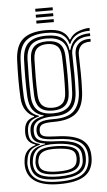

<svg xmlns="http://www.w3.org/2000/svg" viewBox="-60 -758 543 970"><g transform="rotate(-5 211.5 -273.5)"><path d="M201.8 172.8Q44.5 172.8 35.2 68.2Q34.5 60.5 35 52.9Q35.5 45.2 36.5 37.2Q42.5 -18 97.5 -33.5V-37.2Q56 -49.5 52 -89.8Q51 -100 52 -113.2Q53.8 -137.2 64.6 -153.1Q75.5 -169 103.5 -177V-180.8Q80 -189 62.6 -214Q45.2 -239 43.2 -280.2Q40.8 -325 40.9 -371.2Q41 -417.5 43 -469.2Q46.2 -543.2 84.1 -575.5Q122 -607.8 201 -607.8Q253 -607.8 279.5 -593.1Q306 -578.5 316 -550.5H319.8Q334.8 -577.8 366.2 -589.1Q397.8 -600.5 421.5 -600V-585.5Q378.8 -586 353 -570Q327.2 -554 318.2 -528.5H314Q305.8 -561 280 -577.4Q254.2 -593.8 201 -593.8Q131.5 -593.8 97.5 -564.9Q63.5 -536 60.5 -469.5Q58.5 -416 58.4 -372.5Q58.2 -329 60.5 -281.5Q63 -236.2 81.1 -212.1Q99.2 -188 128 -180.2V-176.5Q95.8 -168.5 82.2 -153.9Q68.8 -139.2 66.8 -113.5Q65.8 -102.2 67 -89.5Q68.8 -68 79.9 -56.9Q91 -45.8 120 -37.5V-33.5Q86 -25.5 70.6 -9Q55.2 7.5 51.2 37.2Q50 45.5 49.2 51.9Q48.5 58.2 49.5 68Q54.2 115.2 89.8 137.6Q125.2 160 201.8 160Q280.5 160 316.9 137.4Q353.2 114.8 358.5 64.5Q360.2 48.8 358.2 32Q352.8 -12 317 -32.2Q281.2 -52.5 204.8 -55Q155 -56.5 135.1 -64.4Q115.2 -72.2 111.2 -89.2Q107.8 -102.2 110 -113.8Q114.2 -139.2 134.4 -148.2Q154.5 -157.2 201.2 -156.8Q273.2 -156.2 304.8 -187.6Q336.2 -219 339.8 -282Q341.2 -315.5 341.6 -343.1Q342 -370.8 341.4 -400.4Q340.8 -430 339.8 -470Q338.8 -504.2 359.6 -525.1Q380.5 -546 421.5 -544.8V-530.5Q386.2 -531.2 370.5 -513.6Q354.8 -496 355.8 -467.5Q357 -418 357.8 -375.6Q358.5 -333.2 356 -281.2Q352 -207.2 315.4 -175Q278.8 -142.8 201 -142.8Q161.5 -142.8 144.9 -136.6Q128.2 -130.5 125.8 -111Q125.5 -109.5 125.4 -103.5Q125.2 -97.5 126.2 -94.2Q129.8 -80 146.1 -75Q162.5 -70 205 -68.8Q288.5 -66.5 329 -42.2Q369.5 -18 374 32.2Q375.5 49.2 374.2 64.8Q369.2 120.2 328.1 146.5Q287 172.8 201.8 172.8ZM201.8 147.8Q130.5 147.8 98.6 129.1Q66.8 110.5 62.8 68Q61.8 59.2 62.2 52.4Q62.8 45.5 63.8 37.2Q67.5 5.5 86.5 -11.2Q105.5 -28 146.5 -34V-37.8Q114.2 -42 98.8 -54Q83.2 -66 80 -89.5Q78.5 -99.8 79.5 -113.5Q82.8 -165.5 152 -176.8V-180Q118.2 -187.5 99.4 -211.8Q80.5 -236 78 -283Q76 -324.5 76.1 -370.2Q76.2 -416 78 -468.2Q80.5 -528 110.4 -553.9Q140.2 -579.8 201 -579.8Q253.5 -579.8 279.2 -560.4Q305 -541 311.2 -497H315Q325.2 -535 350.1 -553.8Q375 -572.5 421.5 -573V-558.5Q373.2 -559.8 347.4 -534.9Q321.5 -510 323.2 -470.2Q324.8 -421 324.9 -373.2Q325 -325.5 323 -283.5Q319.8 -223.8 290.4 -196.9Q261 -170 200.8 -170.5Q158.8 -170.8 129.5 -158.9Q100.2 -147 96.2 -116.5Q94 -102.2 96.2 -90.2Q100.5 -63.2 126.9 -54.5Q153.2 -45.8 204.5 -44.2Q271.8 -42.2 305.9 -24.5Q340 -6.8 344.8 31.8Q346.8 49 345 64.8Q340.5 110.5 304.8 129.1Q269 147.8 201.8 147.8ZM201 -186Q251.5 -186 277.4 -208.8Q303.2 -231.5 305.8 -283.5Q308 -328.8 307.8 -372.8Q307.5 -416.8 305.8 -469Q303.8 -521.5 277.5 -543.5Q251.2 -565.5 201 -565.5Q146.2 -565.5 121.8 -541.5Q97.2 -517.5 95.5 -467.8Q94 -415 93.9 -372.9Q93.8 -330.8 95.5 -281.8Q97.8 -232 123.9 -209Q150 -186 201 -186ZM201 -200Q157 -200 135.9 -220.4Q114.8 -240.8 113 -284Q111.5 -328.2 111.5 -372.2Q111.5 -416.2 113 -466.8Q114.5 -512 136.1 -531.6Q157.8 -551.2 201 -551.2Q243.5 -551.2 264.9 -531.9Q286.2 -512.5 288 -468.8Q290 -416 290.1 -372.4Q290.2 -328.8 288.2 -284.5Q286 -240 264.4 -220Q242.8 -200 201 -200ZM201 -214.2Q233 -214.2 250.9 -230.9Q268.8 -247.5 270.5 -285.8Q274.2 -365.8 270.5 -468.2Q269 -506 250.9 -521.6Q232.8 -537.2 201 -537.2Q167.8 -537.2 149.8 -521Q131.8 -504.8 130.5 -466Q129 -419 128.8 -374.8Q128.5 -330.5 130.5 -284.8Q132.2 -247.5 149.8 -230.9Q167.2 -214.2 201 -214.2ZM201.8 134.2Q271 134.2 298.8 115.9Q326.5 97.5 328.8 66Q330.2 48.8 328 32Q324.5 2.8 296.4 -12.5Q268.2 -27.8 204.2 -31Q143 -34 114 -17.6Q85 -1.2 78.5 37.8Q77.2 45 76.6 52.1Q76 59.2 77.2 69Q81.2 104.2 111.1 119.2Q141 134.2 201.8 134.2ZM201.8 122Q145.5 122 119.9 109.4Q94.2 96.8 91 68.2Q89.8 60.5 90.2 53.4Q90.8 46.2 92.5 37.2Q97.8 2.5 124.6 -9.4Q151.5 -21.2 206 -19.5Q258.8 -17.8 284.4 -5.6Q310 6.5 313.8 32Q315.2 43 315.2 50Q315.2 57 314 65Q310.5 95.5 284.4 108.8Q258.2 122 201.8 122ZM201.8 108.8Q249 108.8 271.4 98.9Q293.8 89 297.5 64.8Q301 47 297 32Q294 13.8 272.9 5Q251.8 -3.8 204.5 -6.2Q156 -8.5 133.8 2.6Q111.5 13.8 107.5 37.2Q102.8 52.5 106.2 68.2Q109.2 89.2 131.4 99Q153.5 108.8 201.8 108.8ZM156.5 -705V-720H244.8V-705ZM156.5 -675V-690H244.8V-675ZM156.5 -645V-660H244.8V-645Z"/></g></svg>

Font: Big Shoulders Inline Text Medium
Style: Regular
Weight: 500
Designer: Patric King
Foundry: XO Type Co
Version: Version 1.000